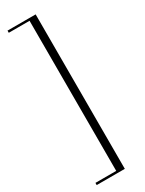

<svg xmlns="http://www.w3.org/2000/svg" viewBox="-204 -674 618 820"><g transform="rotate(-30 105.5 -264.0)"><path d="M107.4 -633.8H4.9V-644.5H107.4H143.6V117.2H107.4H4.9V106.4H107.4Z"/></g></svg>

Font: Elaris
Style: Regular
Weight: 500
Version: Version 1.0